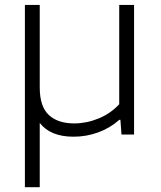

<svg xmlns="http://www.w3.org/2000/svg" viewBox="-20 -562 672 802"><path d="M540 -541.5V0H487.5L483 -61.5H478.5Q439.5 -27 390.2 -9Q341 9 287 9Q190.5 9 146 -48.5V220H84V-541.5H146V-196.5Q146 -117 183.8 -81.8Q221.5 -46.5 290 -46.5Q341 -46.5 391 -66.8Q441 -87 478 -126.5V-541.5Z"/></svg>

Font: Encode Sans Expanded Light
Style: Regular
Weight: 300
Width: 7
Designer: Multiple Designers
Foundry: Impallari Type
Version: Version 2.000